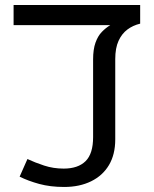

<svg xmlns="http://www.w3.org/2000/svg" viewBox="-20 -735 612 763"><path d="M235 8Q180 8 136 -4Q92 -16 58 -33L89 -103Q119 -89 155.5 -77Q192 -65 233 -65Q290 -65 320 -94.5Q350 -124 350 -190V-499Q350 -539 359.5 -565.5Q369 -592 384.5 -608Q400 -624 418 -635H34V-715H537V-641Q508 -634 486 -617.5Q464 -601 451 -572.5Q438 -544 438 -500V-181Q438 -121 413 -79Q388 -37 342 -14.5Q296 8 235 8Z"/></svg>

Font: uoriya25
Style: Book
Weight: 400
Designer: Jelle Bosma - Monotype Design Team
Foundry: Monotype Imaging Inc.
Version: Version 2.003